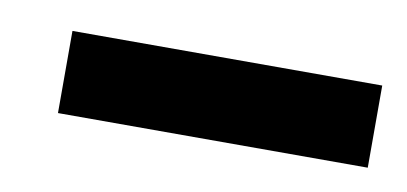

<svg xmlns="http://www.w3.org/2000/svg" viewBox="-27 -228 382 180"><g transform="rotate(10 163.5 -138.0)"><path d="M32.2 -98.6V-176.8H327.1V-98.6Z"/></g></svg>

Font: RIT TN Joy
Style: Extra Bold
Weight: 800
Designer: Hussain K H
Foundry: Rachana Institute of Typography
Version: 1.6.2